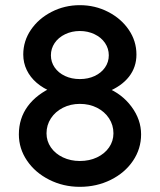

<svg xmlns="http://www.w3.org/2000/svg" viewBox="-20 -720 619 743"><path d="M53 -200Q53 -262 87.5 -309Q122 -356 188 -385L182 -364Q147 -378 122 -399.5Q97 -421 83.5 -449Q70 -477 70 -509Q70 -561 99.5 -604.5Q129 -648 179.5 -674Q230 -700 289 -700Q348 -700 398.5 -674Q449 -648 478.5 -604.5Q508 -561 508 -509Q508 -460 479 -423Q450 -386 395 -364L392 -381Q452 -357 489 -307Q526 -257 526 -200Q526 -144 494.5 -97.5Q463 -51 408.5 -24Q354 3 289 3Q225 3 170.5 -24.5Q116 -52 84.5 -98.5Q53 -145 53 -200ZM419 -204Q419 -236 402 -262Q385 -288 355.5 -303Q326 -318 289 -318Q253 -318 223.5 -303Q194 -288 177 -262Q160 -236 160 -204Q160 -174 177 -149.5Q194 -125 223.5 -111Q253 -97 289 -97Q326 -97 355.5 -111Q385 -125 402 -149.5Q419 -174 419 -204ZM401 -506Q401 -532 386.5 -553.5Q372 -575 346 -587.5Q320 -600 289 -600Q258 -600 232 -587.5Q206 -575 191.5 -553.5Q177 -532 177 -506Q177 -480 191.5 -459Q206 -438 231.5 -426Q257 -414 289 -414Q321 -414 346.5 -426Q372 -438 386.5 -459Q401 -480 401 -506Z"/></svg>

Font: Easer Grotesk Variable
Style: Regular
Weight: 400
Designer: Boardeaser, Bonnie Shaver-Troup, Thomas Jockin
Foundry: Lexend
Version: Version 1.001;Glyphs 3.1.2 (3151)